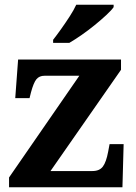

<svg xmlns="http://www.w3.org/2000/svg" viewBox="-20 -786 569 806"><path d="M18 0V-41L313 -468H167Q145 -468 133 -453.5Q121 -439 110 -398L104 -374H44L56 -536H488V-493L192 -68H368Q398 -68 412 -87Q426 -106 434 -149L440 -181H499L494 0ZM203 -619Q218 -638 236.5 -664Q255 -690 272.5 -717Q290 -744 300 -766H457V-756Q448 -743 426.5 -723Q405 -703 378 -681Q351 -659 323 -639.5Q295 -620 271 -606H203Z"/></svg>

Font: Noto Serif Yezidi
Style: Bold
Weight: 700
Designer: Dalton Maag Ltd
Foundry: Dalton Maag Ltd
Version: Version 1.001; ttfautohint (v1.8.4.7-5d5b)